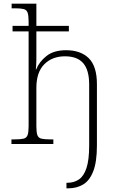

<svg xmlns="http://www.w3.org/2000/svg" viewBox="-20 -780 618 1040"><path d="M340 240V210H345Q381 210 407.5 192Q434 174 448.5 130Q463 86 463 9V-322Q463 -400 431 -437.5Q399 -475 332 -475Q263 -475 220 -432Q177 -389 177 -304V-96Q177 -63 182.5 -48Q188 -33 204 -29Q220 -25 252 -25H269V0H42V-25H60Q92 -25 108 -29Q124 -33 129.5 -48.5Q135 -64 135 -97V-610H48V-640H135V-663Q135 -696 129.5 -711.5Q124 -727 108 -731Q92 -735 62 -735H43V-760H177V-640H353V-610H177V-459Q177 -444 176 -427.5Q175 -411 174 -404H176Q192 -445 231.5 -476.5Q271 -508 338 -508Q417 -508 461 -464.5Q505 -421 505 -324V8Q505 97 485 148Q465 199 430 219.5Q395 240 351 240Z"/></svg>

Font: Noto Serif ExtraLight
Style: Regular
Weight: 200
Designer: Monotype Design Team
Foundry: Monotype Imaging Inc.
Version: Version 2.015; ttfautohint (v1.8.4.7-5d5b)